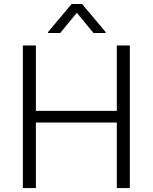

<svg xmlns="http://www.w3.org/2000/svg" viewBox="-20 -959 779 979"><path d="M96.6 0V-727.3H163V-393.8H575.6V-727.3H642V0H575.6V-334.2H163V0ZM286.9 -790.8H225.1V-795.8L345.2 -938.6H398.4L518.5 -795.8V-790.8H456.7L371.8 -893.8Z"/></svg>

Font: Inter Zeller Light
Style: Regular
Weight: 300
Designer: Rasmus Andersson; Joe Bland
Foundry: zeller
Version: Version 3.015;git-dec3a8cb1